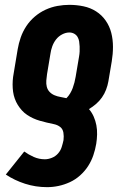

<svg xmlns="http://www.w3.org/2000/svg" viewBox="-20 -548 540 792"><path d="M174 224Q127 224 83.5 210Q40 196 4 172L80 77Q98 90 119.5 99.5Q141 109 165 109Q179 109 194 103Q209 97 219.5 85Q230 73 234.5 58.5Q239 44 242 30Q244 14 241.5 -1Q239 -16 228 -24.5Q217 -33 202 -36Q187 -39 172.5 -42.5Q158 -46 144 -50Q130 -54 117 -60Q104 -66 92 -74Q80 -82 70.5 -92.5Q61 -103 53.5 -115Q46 -127 41 -141Q36 -155 34 -169.5Q32 -184 32 -199.5Q32 -215 34 -230.5Q36 -246 39 -261L53 -345Q57 -369 65.5 -393.5Q74 -418 88.5 -440Q103 -462 123.5 -479.5Q144 -497 168 -508Q192 -519 217 -523.5Q242 -528 266 -528Q296 -528 324.5 -522Q353 -516 376.5 -501Q400 -486 416 -463Q432 -440 439 -412.5Q446 -385 446 -355Q446 -325 441 -295L427 -212Q424 -195 417.5 -178Q411 -161 400.5 -146Q390 -131 376 -119Q362 -107 347 -98Q359 -84 366.5 -67Q374 -50 377.5 -31.5Q381 -13 380.5 6.5Q380 26 377 45Q373 69 365 92.5Q357 116 343.5 137Q330 158 310.5 175.5Q291 193 268 203.5Q245 214 221.5 219Q198 224 174 224ZM254 -143Q263 -152 269.5 -163Q276 -174 280 -185Q284 -196 287 -207.5Q290 -219 292 -231L306 -314Q308 -325 308.5 -335.5Q309 -346 308.5 -356.5Q308 -367 306.5 -377Q305 -387 300 -395.5Q295 -404 286 -409Q277 -414 266 -414Q251 -414 236 -406Q221 -398 211 -385Q201 -372 195.5 -356.5Q190 -341 188 -326L174 -242Q172 -229 171 -215.5Q170 -202 173 -190Q176 -178 184.5 -169Q193 -160 205 -155Q217 -150 229.5 -148Q242 -146 254 -143Z"/></svg>

Font: Iosevka Curly Slab Heavy
Style: Italic
Weight: 900
Italic angle: -9°
Monospace: yes
Designer: Belleve Invis
Foundry: Belleve Invis
Version: Version 22.1.2; ttfautohint (v1.8.4)